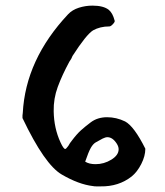

<svg xmlns="http://www.w3.org/2000/svg" viewBox="-20 -657 587 683"><path d="M338 6Q329 6 322.5 6Q316 6 311 5Q260 -1 200 -36Q139 -71 60 -237Q60 -242 60 -246.5Q60 -251 61 -255Q71 -445 222 -606Q237 -622 260.5 -629.5Q284 -637 309 -637Q348 -637 367 -622Q374 -616 379 -607Q384 -598 388 -583Q389 -579 381.5 -571Q374 -563 369 -563Q336 -563 311 -549Q287 -534 238 -458Q237 -456 236 -453.5Q235 -451 234 -449Q233 -447 231 -444Q229 -441 227 -438Q201 -390 185.5 -348Q170 -306 171 -261Q172 -201 195 -151Q206 -127 212 -127Q215 -127 223 -138Q229 -149 235 -156Q253 -180 268 -193.5Q283 -207 303 -222Q327 -240 361 -240Q394 -240 425 -225Q457 -208 497 -128Q497 -102 482.5 -73.5Q468 -45 448 -29Q402 7 338 6ZM320 -73Q350 -73 376 -89Q402 -105 402 -126Q402 -135 396 -145Q381 -169 362 -169Q355 -169 345 -164Q330 -156 320.5 -150.5Q311 -145 303 -131Q295 -117 283 -82Q297 -73 320 -73Z"/></svg>

Font: Mansalva
Style: Regular
Weight: 400
Designer: Carolina Short
Foundry: Carolina Short
Version: Version 2.112; ttfautohint (v1.8.4.7-5d5b)